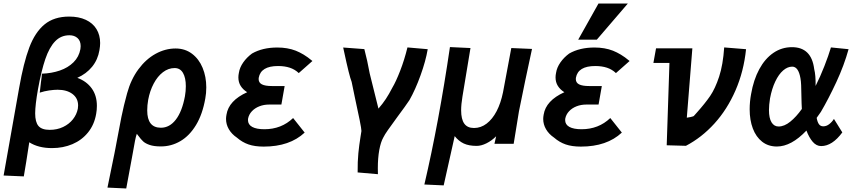

<svg xmlns="http://www.w3.org/2000/svg" viewBox="-32 -824 4852 1089"><path d="M360.5 -730Q415 -730 454.8 -711.5Q494.5 -693 515.2 -659Q536 -625 536 -580Q536 -562 532 -539.5Q523 -485.5 490.5 -445.5Q458 -405.5 406.5 -382.5Q458.5 -363.5 488 -323Q517.5 -282.5 517.5 -223.5Q517.5 -200 513.5 -178.5Q503 -117 467.5 -73Q432 -29 379 -6.5Q326 16 263 16Q185.5 16 134 -17Q115.5 105.5 103 176.5L-11.5 171.5L76.5 -325Q101.5 -468 134.2 -554.8Q167 -641.5 221 -685.8Q275 -730 360.5 -730ZM409.5 -207.5Q411 -217.5 411 -225.5Q411 -267 379 -291Q347 -315 294.5 -315Q274 -315 246.5 -311Q219 -307 193.5 -298.5Q194.5 -312.5 200 -356Q205.5 -392 205.5 -406Q261 -408 307.5 -424Q354 -440 385 -470.8Q416 -501.5 424 -545.5Q425.5 -554.5 425.5 -562Q425.5 -592 407.8 -608Q390 -624 362 -624Q313.5 -624 280.5 -589.5Q247.5 -555 225 -489Q202.5 -423 183.5 -318.5Q167.5 -227.5 167.5 -181Q167.5 -131.5 186.2 -109.5Q205 -87.5 250 -87.5Q292 -87.5 326 -103.8Q360 -120 381.5 -147.2Q403 -174.5 409.5 -207.5Z M577.5 240 617.5 44.5Q620.5 29.5 623.5 13.5Q626.5 -2.5 629.5 -18.5Q643 -93.5 656.5 -160Q670 -226.5 689 -295Q710.5 -373.5 753 -431Q795.5 -488.5 850.5 -518.8Q905.5 -549 964 -549Q1017.5 -549 1057 -519.2Q1096.5 -489.5 1117.2 -439.2Q1138 -389 1138 -328.5Q1138 -295 1132.5 -266Q1117 -176.5 1080 -115.2Q1043 -54 991.5 -23.8Q940 6.5 880.5 6.5Q841.5 6.5 817.2 -1.8Q793 -10 780 -22Q767 -34 753 -53.5L744 -65Q739 -52 733.8 -25.5Q728.5 1 717 67Q695 190 684 245ZM1017 -278.5Q1022 -307 1022 -335Q1022 -382.5 1006 -410.2Q990 -438 958.5 -438Q923 -438 892.2 -414.5Q861.5 -391 839.8 -350Q818 -309 808.5 -258Q803 -227 803 -197.5Q803 -99.5 880.5 -99.5Q930 -99.5 965.5 -145.8Q1001 -192 1017 -278.5Z M1311.5 -43.5Q1282 -63.5 1266 -91Q1250 -118.5 1250 -149.5Q1250 -160 1252.5 -173.5Q1265 -253.5 1370 -301Q1346.5 -315.5 1333.2 -336.5Q1320 -357.5 1320 -385Q1320 -397.5 1323 -411.5Q1327.5 -441 1347.5 -469.8Q1367.5 -498.5 1397.5 -520.5Q1457 -554.5 1541 -554.5Q1599 -554.5 1645.5 -536.5Q1668 -527.5 1690.2 -514.2Q1712.5 -501 1740 -478L1662.5 -409.5Q1640.5 -430.5 1611.5 -440Q1582.5 -449.5 1545 -449.5Q1447.5 -449.5 1435.5 -383Q1435 -380.5 1435 -375.5Q1435 -355 1453.5 -345.5Q1472 -336 1510.5 -336H1582.5L1564 -231H1494.5Q1464.5 -231 1439 -221Q1413.5 -211 1396.5 -192.8Q1379.5 -174.5 1375 -151Q1374.5 -148 1374.5 -143Q1374.5 -117.5 1398.5 -104.2Q1422.5 -91 1467.5 -91Q1564 -91 1630.5 -154.5L1696 -72Q1611 7.5 1463.5 7.5Q1413 7.5 1377.5 -4.8Q1342 -17 1311.5 -43.5Z M2013 -49.5Q2017.5 -76.5 2018 -81Q2018 -93 2008 -142.8Q1998 -192.5 1980.5 -272.5L1962.5 -359.5Q1949 -393 1919.5 -531.5L1914.5 -554.5L2034.5 -545.5Q2051.5 -481.5 2065 -407L2114.5 -208Q2138.5 -235.5 2156.5 -262.8Q2174.5 -290 2193.5 -327Q2213.5 -360.5 2237.5 -422Q2261.5 -483.5 2279 -555L2394 -545Q2382.5 -477.5 2353.2 -396.5Q2324 -315.5 2290.5 -256.5Q2269 -224 2222 -161Q2185.5 -111 2167.8 -85.8Q2150 -60.5 2142 -44Q2127.5 -18.5 2119.2 26.8Q2111 72 2111 130Q2111 152.5 2111.5 164L1996.5 154Q1996 91.5 2000.5 45.5Q2005 -0.5 2013 -49.5Z M2520 -557 2636.5 -551.5 2591 -276.5Q2583.5 -231.5 2583.5 -198.5Q2583.5 -148 2601.2 -123Q2619 -98 2656.5 -98Q2695.5 -98 2728.2 -123Q2761 -148 2784.8 -193.5Q2808.5 -239 2821 -300.5L2868 -551.5L2985.5 -546.5Q2971.5 -483.5 2947 -366.5Q2922.5 -249.5 2911.5 -193L2881.5 -8.5H2772.5L2782 -51Q2757 -26 2727.2 -11.2Q2697.5 3.5 2671.5 3.5Q2627.5 3.5 2598.5 -10Q2569.5 -23.5 2547 -52L2484.5 227.5L2375 222.5Q2457 -128.5 2520 -557Z M3110.5 -43.5Q3081 -63.5 3065 -91Q3049 -118.5 3049 -149.5Q3049 -160 3051.5 -173.5Q3064 -253.5 3169 -301Q3145.5 -315.5 3132.2 -336.5Q3119 -357.5 3119 -385Q3119 -397.5 3122 -411.5Q3126.5 -441 3146.5 -469.8Q3166.5 -498.5 3196.5 -520.5Q3256 -554.5 3340 -554.5Q3398 -554.5 3444.5 -536.5Q3467 -527.5 3489.2 -514.2Q3511.5 -501 3539 -478L3461.5 -409.5Q3439.5 -430.5 3410.5 -440Q3381.5 -449.5 3344 -449.5Q3246.5 -449.5 3234.5 -383Q3234 -380.5 3234 -375.5Q3234 -355 3252.5 -345.5Q3271 -336 3309.5 -336H3381.5L3363 -231H3293.5Q3263.5 -231 3238 -221Q3212.5 -211 3195.5 -192.8Q3178.5 -174.5 3174 -151Q3173.5 -148 3173.5 -143Q3173.5 -117.5 3197.5 -104.2Q3221.5 -91 3266.5 -91Q3363 -91 3429.5 -154.5L3495 -72Q3410 7.5 3262.5 7.5Q3212 7.5 3176.5 -4.8Q3141 -17 3110.5 -43.5ZM3247.5 -599 3362.5 -804H3529L3353 -599Z M3765 -467H3674L3689 -550H3895L3863.5 -156.5Q3868 -156.5 3885.2 -160.2Q3902.5 -164 3904 -167L3920.5 -185.5Q3967 -237.5 3995.8 -279.5Q4024.5 -321.5 4046.8 -389.2Q4069 -457 4075.5 -555L4199.5 -545Q4186.5 -418.5 4139.5 -310.8Q4092.5 -203 4020 -123.2Q3947.5 -43.5 3858.5 3L3749.5 0Z M4220 -204.5Q4220 -247 4228 -290Q4242 -371.5 4274.5 -431.5Q4307 -491.5 4354.5 -524Q4402 -556.5 4460 -556.5Q4570.5 -556.5 4586 -432.5Q4595 -397.5 4594 -336.5Q4620 -388 4643.8 -448.8Q4667.5 -509.5 4681 -555L4781 -545Q4756 -454 4711.8 -358.8Q4667.5 -263.5 4624 -189.5L4600 -155.5Q4604.5 -131 4613.2 -119.2Q4622 -107.5 4637.5 -107.5Q4655.5 -107.5 4671.2 -119.8Q4687 -132 4698 -149.5L4745.5 -73Q4688.5 4.5 4625.5 4.5Q4598.5 4.5 4577.8 -19.5Q4557 -43.5 4542 -83.5Q4456 7 4374.5 7Q4325.5 7 4290.8 -20.2Q4256 -47.5 4238 -95.2Q4220 -143 4220 -204.5ZM4329.5 -199.5Q4329.5 -154 4344 -130.2Q4358.5 -106.5 4384 -106.5Q4416.5 -106.5 4450.2 -133.8Q4484 -161 4516 -206Q4514.5 -223.5 4514.5 -238.5L4513.5 -279Q4513 -317.5 4512 -341Q4511 -364.5 4508 -380.5Q4496.5 -446 4461.5 -446Q4435 -446 4410 -424.5Q4385 -403 4365.5 -362.2Q4346 -321.5 4335.5 -266Q4329.5 -228.5 4329.5 -199.5Z"/></svg>

Font: JuliaMono ExtraBoldItalic
Style: Regular
Weight: 800
Italic angle: -9°
Monospace: yes
Designer: cormullion
Foundry: corm
Version: Version 0.049; ttfautohint (v1.8.4)